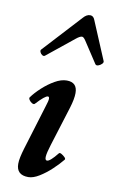

<svg xmlns="http://www.w3.org/2000/svg" viewBox="-83 -750 492 809"><g transform="rotate(10 163.0 -345.5)"><path d="M97 13Q46 13 46 -35Q46 -48 49.5 -64.5Q53 -81 59 -101L118 -294Q126 -318 126 -327Q126 -336 120 -336Q108 -336 71 -296Q67 -292 59.5 -296Q52 -300 47 -307.5Q42 -315 45 -319Q60 -340 84.5 -362.5Q109 -385 136 -400.5Q163 -416 187 -416Q232 -416 232 -370Q232 -345 220 -306L167 -136Q156 -101 155 -85Q154 -69 163 -69Q176 -69 207 -108Q210 -112 218 -107.5Q226 -103 232.5 -96.5Q239 -90 236 -86Q219 -65 194.5 -42Q170 -19 144 -3Q118 13 97 13ZM78 -503Q73 -499 66.5 -503Q60 -507 57 -514Q54 -521 57 -525L207 -688Q221 -704 236 -704Q250 -704 256 -688L325 -524Q328 -518 321 -511Q314 -504 305.5 -501.5Q297 -499 293 -505L234 -595Q225 -609 218 -609Q209 -609 192 -595Z"/></g></svg>

Font: Junicode
Style: Bold Italic
Weight: 700
Italic angle: -11°
Designer: Peter S. Baker
Version: Version 2.100; ttfautohint (v1.8.4)